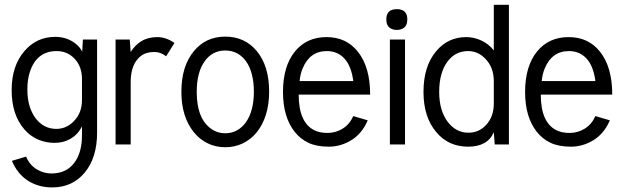

<svg xmlns="http://www.w3.org/2000/svg" viewBox="-20 -611 2639 812"><path d="M390.6 -49.8Q390.6 55.2 338.9 118.2Q286.6 181.6 200.7 181.6Q142.6 181.6 98.1 153.1Q53.7 124.5 30.3 69.3L90.3 51.3Q105.5 86.9 134.8 104.7Q164.1 122.6 196.8 122.6Q229.5 122.6 253.2 111.3Q276.9 100.1 293 79.1Q326.7 36.1 326.7 -39.1V-77.1Q310.5 -42 275.4 -22.5Q247.1 -6.8 210.2 -6.8Q173.3 -6.8 140.4 -21.2Q107.4 -35.6 83 -64Q29.3 -125.5 29.3 -230Q29.3 -331.5 82.5 -394Q134.3 -455.1 213.4 -455.1Q268.6 -455.1 306.6 -420.4Q319.8 -408.7 327.6 -392.1L330.6 -443.8H390.6ZM326.7 -188V-276.9Q326.7 -331.5 293 -365.2Q263.2 -395 219.7 -395Q133.8 -395 105.5 -304.2Q95.7 -272.9 95.7 -232.7Q95.7 -192.4 105.2 -162.1Q114.7 -131.8 130.9 -110.4Q165 -65.9 218.3 -65.9Q260.7 -65.9 292 -98.1Q326.7 -133.3 326.7 -188Z M717.8 -429.2 682.6 -373Q659.2 -391.1 633.8 -391.1Q608.4 -391.1 591.1 -383.3Q573.7 -375.5 560.5 -359.4Q532.7 -325.2 532.7 -264.2V0H468.8V-443.8H528.8L532.7 -391.1Q549.8 -418.9 577.1 -436.3Q604.5 -453.6 643.3 -454.1Q682.1 -454.6 717.8 -429.2Z M1118.2 -223.6Q1118.2 -168.9 1104.5 -125.7Q1090.8 -82.5 1066.2 -52Q1041.5 -21.5 1007.3 -4.9Q973.1 11.7 932.6 11.7Q892.1 11.7 858.2 -4.9Q824.2 -21.5 799.8 -51.8Q747.1 -117.2 747.1 -222.2Q747.1 -331.1 799.8 -394.5Q850.1 -456.1 932.6 -456.1Q1015.6 -456.1 1066.4 -394.5Q1118.2 -331.5 1118.2 -223.6ZM844.7 -350.6Q812 -304.2 812 -222.2Q812 -100.6 882.8 -60.1Q904.8 -47.4 932.6 -47.4Q960.4 -47.4 982.9 -60.1Q1005.4 -72.8 1021.2 -95.7Q1037.1 -118.7 1045.4 -150.9Q1053.7 -183.1 1053.7 -223.1Q1053.7 -263.2 1045.4 -295.7Q1037.1 -328.1 1021.2 -350.8Q1005.4 -373.5 982.9 -385.5Q960.4 -397.5 932.6 -397.5Q904.8 -397.5 882.6 -385.5Q860.4 -373.5 844.7 -350.6Z M1545.4 -210.9H1243.2Q1243.2 -92.8 1309.6 -60.1Q1332 -48.8 1365.7 -48.8Q1399.4 -48.8 1429 -66.9Q1458.5 -85 1474.1 -120.1L1535.2 -102.1Q1511.7 -46.9 1466.8 -18.8Q1421.9 9.3 1370.4 9.3Q1318.8 9.3 1284.4 -7.1Q1250 -23.4 1226.1 -53.7Q1176.8 -116.2 1176.8 -222.2Q1176.8 -331.1 1227.5 -393.6Q1277.3 -454.1 1360.8 -454.1Q1445.3 -454.1 1494.1 -391.6Q1545.4 -326.7 1545.4 -210.9ZM1474.1 -268.1Q1465.8 -332 1436.5 -363.5Q1407.2 -395 1362.3 -395Q1290 -395 1259.8 -321.3Q1250 -297.9 1247.1 -268.1Z M1702.6 -529.3Q1702.6 -504.9 1689.7 -494.6Q1676.8 -484.4 1658.2 -484.4Q1639.6 -484.4 1626.7 -494.6Q1613.8 -504.9 1613.8 -529.3Q1613.8 -572.3 1658.2 -572.3Q1702.6 -572.3 1702.6 -529.3ZM1692.9 0H1628.9V-443.8H1692.9Z M2132.3 0H2072.3L2068.4 -51.8Q2042 9.3 1960 9.3Q1876 9.3 1824.7 -52.7Q1771 -116.2 1771 -222.2Q1771 -331.1 1824.7 -394.5Q1874.5 -454.1 1952.1 -454.1Q1984.4 -454.1 2015.6 -439.7Q2046.9 -425.3 2068.4 -397.9V-590.8H2132.3ZM2068.4 -173.8V-267.1Q2068.4 -325.2 2033.7 -361.3Q2002.4 -395 1960 -395Q1905.3 -395 1872.6 -350.6Q1837.4 -303.7 1837.4 -222.2Q1837.4 -143.6 1873.5 -95.7Q1908.2 -49.8 1961.4 -49.8Q2004.9 -49.8 2034.7 -81.5Q2068.4 -116.7 2068.4 -173.8Z M2569.3 -210.9H2267.1Q2267.1 -92.8 2333.5 -60.1Q2356 -48.8 2389.6 -48.8Q2423.3 -48.8 2452.9 -66.9Q2482.4 -85 2498 -120.1L2559.1 -102.1Q2535.6 -46.9 2490.7 -18.8Q2445.8 9.3 2394.3 9.3Q2342.8 9.3 2308.3 -7.1Q2273.9 -23.4 2250 -53.7Q2200.7 -116.2 2200.7 -222.2Q2200.7 -331.1 2251.5 -393.6Q2301.3 -454.1 2384.8 -454.1Q2469.2 -454.1 2518.1 -391.6Q2569.3 -326.7 2569.3 -210.9ZM2498 -268.1Q2489.7 -332 2460.4 -363.5Q2431.2 -395 2386.2 -395Q2314 -395 2283.7 -321.3Q2273.9 -297.9 2271 -268.1Z"/></svg>

Font: Meera
Style: Regular
Weight: 400
Designer: Hussain KH and Suresh P for Swathanthra Malayalam Computing (SMC)
Version: 7.0.0+20160512